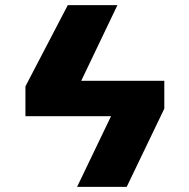

<svg xmlns="http://www.w3.org/2000/svg" viewBox="-20 -728 736 748"><path d="M620.1 -304.7 473.6 0H280.3L412.6 -275.4H79.1V-391.6L244.1 -708H437.5L296.4 -413.1H620.1Z"/></svg>

Font: Pretendard JP Black
Style: Regular
Weight: 900
Designer: Base glyphs from Inter by Rasmus Andersson; Hangeul glyphs from Noto Sans CJK(Source Han Sans) by Jang Soo-young and Kan
Foundry: Kil Hyung-jin
Version: Version 1.309